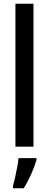

<svg xmlns="http://www.w3.org/2000/svg" viewBox="-20 -780 260 1021"><path d="M158 0H62V-760H158ZM174 71Q163 108 144.5 149Q126 190 106 221H49V209Q54 192 60 164.5Q66 137 71.5 109Q77 81 78 61H174Z"/></svg>

Font: Noto Sans Georgian ExtraCondensed Medium
Style: Regular
Weight: 500
Width: 2
Designer: Monotype Design Team, Akaki Razmadze
Foundry: Google LLC
Version: Version 2.005; ttfautohint (v1.8.4.7-5d5b)